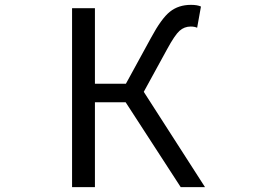

<svg xmlns="http://www.w3.org/2000/svg" viewBox="-20 -767 1040 787"><path d="M569.3 -390.6 820.3 0H720.7L495.1 -347.7H369.1V0H275.4V-733.4H369.1V-423.8H496.1L598.6 -611.3Q641.6 -691.4 676.8 -719.2Q711.9 -747.1 762.7 -747.1Q789.1 -747.1 803.7 -740.2L788.1 -653.3Q777.3 -658.2 761.7 -658.2Q735.4 -658.2 715.8 -640.6Q696.3 -623 665 -565.4Z"/></svg>

Font: Gen Shin Gothic Monospace Regular
Style: Regular
Weight: 400
Designer: [Source Han Sans]
Ryoko NISHIZUKA  (kana & ideographs); Paul D. Hunt (Latin, Greek & Cyrillic); Wenlong ZHANG  (bopomofo
Version: Version 1.002.20150607